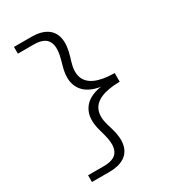

<svg xmlns="http://www.w3.org/2000/svg" viewBox="-236 -916 1092 1232"><g transform="rotate(-30 310.0 -300.5)"><path d="M280.5 -534.5 292.5 -578.5Q310.5 -644 301.8 -682Q293 -720 264.5 -735.5Q236 -751 189.5 -751H72V-801H201Q270.5 -801 312.5 -774.2Q354.5 -747.5 365.2 -695.8Q376 -644 354 -570.5L342.5 -532Q323.5 -468.5 338.8 -424.5Q354 -380.5 406 -357Q458 -333.5 548 -332.5V-268.5Q458 -267.5 406 -244Q354 -220.5 338.8 -176.5Q323.5 -132.5 342.5 -69L354 -30.5Q376 43 365.2 94.8Q354.5 146.5 312.5 173.2Q270.5 200 201 200H72V150H189.5Q236 150 264.5 134.5Q293 119 301.8 81Q310.5 43 292.5 -22.5L280.5 -66.5Q258.5 -146.5 279.2 -200Q300 -253.5 354.5 -279.2Q409 -305 488.5 -305V-296Q409 -296 354.5 -322Q300 -348 279.2 -401.5Q258.5 -455 280.5 -534.5Z"/></g></svg>

Font: Monaspace Argon Var
Style: Regular
Weight: 400
Designer: Riley Cran and the Lettermatic Team
Version: Version 1.000 (Monaspace Argon Var)